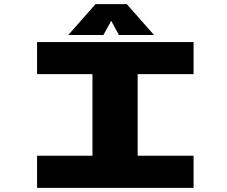

<svg xmlns="http://www.w3.org/2000/svg" viewBox="-20 -902 1090 922"><path d="M719.5 -734H551L514 -802L476.5 -734H308L438.5 -882H589ZM909.5 -546H641V-154H909.5V0H158V-154H424V-546H158V-700H909.5Z"/></svg>

Font: League Mono Extended ExtraBold
Style: Regular
Weight: 800
Width: 9
Designer: Tyler Finck
Foundry: The League of Moveable Type / Tyler Finck
Version: Version 2.210